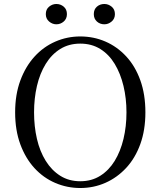

<svg xmlns="http://www.w3.org/2000/svg" viewBox="-20 -928 807 964"><path d="M263 -806Q243 -806 226.5 -820Q210 -834 210 -857Q210 -881 226.5 -894.5Q243 -908 263 -908Q284 -908 300 -894.5Q316 -881 316 -857Q316 -834 300 -820Q284 -806 263 -806ZM504 -806Q482 -806 466.5 -820Q451 -834 451 -857Q451 -881 466.5 -894.5Q482 -908 504 -908Q524 -908 540.5 -894.5Q557 -881 557 -857Q557 -834 540.5 -820Q524 -806 504 -806ZM383 16Q317 16 257.5 -9.5Q198 -35 153 -84Q108 -133 82 -203.5Q56 -274 56 -364Q56 -453 82 -523.5Q108 -594 153 -643.5Q198 -693 257.5 -719Q317 -745 383 -745Q450 -745 509 -719.5Q568 -694 613.5 -645Q659 -596 684.5 -525Q710 -454 710 -364Q710 -275 684.5 -204.5Q659 -134 613.5 -85Q568 -36 509 -10Q450 16 383 16ZM383 -18Q440 -18 483.5 -45.5Q527 -73 556 -120.5Q585 -168 600 -230.5Q615 -293 615 -364Q615 -434 600 -496.5Q585 -559 556 -607Q527 -655 483.5 -682Q440 -709 383 -709Q326 -709 282.5 -682Q239 -655 209.5 -607Q180 -559 165.5 -496.5Q151 -434 151 -364Q151 -293 165.5 -230.5Q180 -168 209.5 -120.5Q239 -73 282.5 -45.5Q326 -18 383 -18Z"/></svg>

Font: Noto Serif TC
Style: Regular
Weight: 400
Designer: Ryoko NISHIZUKA  (kana & ideographs); Frank Grießhammer (Latin, Greek & Cyrillic); Wenlong ZHANG  (bopomofo); Sandoll Co
Foundry: Adobe
Version: Version 2.003-H1;hotconv 1.1.1;makeotfexe 2.6.0